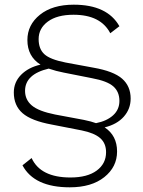

<svg xmlns="http://www.w3.org/2000/svg" viewBox="-20 -690 609 820"><path d="M538 -269Q538 -225 509 -192Q480 -159 427 -146Q480 -111 480 -43Q480 23 425.5 66.5Q371 110 278 110Q126 110 76 16L115 -15Q153 68 281 68Q353 68 393 38.5Q433 9 433 -40Q433 -78 408 -100Q383 -122 329 -133L201 -158Q114 -174 76.5 -206.5Q39 -239 39 -295Q39 -339 70 -370.5Q101 -402 153 -414Q97 -449 97 -519Q97 -584 150.5 -627Q204 -670 295 -670Q438 -670 490 -578L451 -548Q410 -627 294 -627Q224 -627 184.5 -598Q145 -569 145 -523Q145 -481 169.5 -458.5Q194 -436 260 -423L379 -401Q465 -386 501.5 -354Q538 -322 538 -269ZM390 -164Q436 -173 463 -197.5Q490 -222 490 -259Q490 -298 464 -321Q438 -344 373 -356L252 -380Q220 -386 188 -397Q87 -373 87 -302Q87 -264 116 -239.5Q145 -215 215 -201L338 -178Q372 -171 390 -164Z"/></svg>

Font: Elaine Sans Light
Style: Regular
Weight: 300
Designer: Wei Huang
Foundry: Wei Huang
Version: Version 2.001;December 24, 2019;FontCreator 12.0.0.2547 64-b